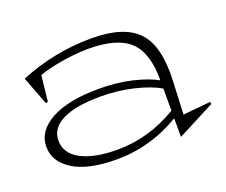

<svg xmlns="http://www.w3.org/2000/svg" viewBox="-82 -547 818 694"><g transform="rotate(-20 327.0 -200.0)"><path d="M37.1 -109.9Q37.1 -169.4 102.3 -205.8Q167.5 -242.2 287.1 -242.2Q355 -242.2 412.6 -228.8Q470.2 -215.3 506.8 -194.8Q507.3 -300.3 459.5 -345.7Q411.6 -391.1 300.8 -391.1Q252.9 -391.1 196.8 -381.6Q140.6 -372.1 108.9 -359.9L98.1 -261.2L89.8 -258.8L47.9 -368.2Q181.2 -422.9 324.2 -422.9Q448.7 -422.9 502 -366.5Q555.2 -310.1 548.8 -176.8L543 -49.8L648.9 -60.1L650.9 -51.8L506.8 22.9V-48.8Q391.6 20 262.2 20Q152.8 20 95 -15.9Q37.1 -51.8 37.1 -109.9ZM85.9 -116.2Q85.9 -66.4 136.5 -39.3Q187 -12.2 276.9 -12.2Q396.5 -12.2 506.8 -78.1V-163.1Q468.8 -185.5 408.7 -199.7Q348.6 -213.9 282.2 -213.9Q186.5 -213.9 136.2 -188.5Q85.9 -163.1 85.9 -116.2Z"/></g></svg>

Font: Halibut Exp Thin
Style: Regular
Weight: 250
Width: 7
Designer: Matteo Maggi
Foundry: Collletttivo
Version: Version 3.080 | FøM Fix